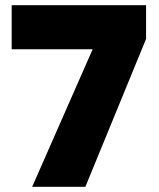

<svg xmlns="http://www.w3.org/2000/svg" viewBox="-20 -720 613 740"><path d="M104 0 337 -530 543 -570 309 0ZM25 -530V-700H543V-570L337 -530Z"/></svg>

Font: Figtree Black
Style: Regular
Weight: 900
Designer: Erik Kennedy
Foundry: Erik Kennedy
Version: Version 2.001;gftools[0.9.30]